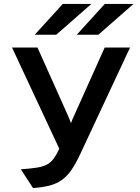

<svg xmlns="http://www.w3.org/2000/svg" viewBox="-20 -941 707 973"><path d="M147.5 12 85.5 -83Q135 -86.5 166.5 -91.5Q198 -96.5 217.8 -107Q237.5 -117.5 251.8 -136.8Q266 -156 280.5 -187L41 -700H170L324.5 -355Q329 -345.5 332.5 -336.2Q336 -327 339.5 -316.5Q343.5 -327.5 347.2 -336.5Q351 -345.5 356 -356L510.5 -700H639L387 -161Q364.5 -112.5 342.5 -80.5Q320.5 -48.5 294.2 -29.5Q268 -10.5 232.5 -1Q197 8.5 147.5 12ZM369 -765 511 -921H656.5L478.5 -765ZM156 -765 298 -921H443L265 -765Z"/></svg>

Font: Overpass SemiBold
Style: Regular
Weight: 600
Designer: Delve Withrington, Dave Bailey, Thomas Jockin
Foundry: Delve Fonts LLC
Version: Version 4.000